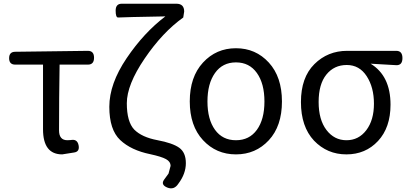

<svg xmlns="http://www.w3.org/2000/svg" viewBox="-20 -816 2195 1031"><path d="M377 3 314 13Q211 13 211 -122V-469H62Q29 -469 29 -503.5Q29 -538 62 -538L452 -543Q485 -543 485 -506Q485 -469 452 -469H300Q297 -284 297 -116Q297 -63 342 -63L360 -64Q395 -71 402 -36Q409 -1 377 3Z M938 170Q915 206 878 191Q842 176 861 149L885 116L896 75Q896 52 871.5 38.5Q847 25 787 12Q684 -9 625.5 -64Q567 -119 567 -242.5Q567 -366 660 -503.5Q753 -641 868 -728Q645 -724 614 -722Q601 -722 601 -759Q601 -796 634 -796H927Q969 -796 969 -754L964 -722Q853 -643 757 -502Q661 -361 661 -261.5Q661 -162 701 -120Q742 -79 824.5 -63.5Q907 -48 942.5 -22.5Q978 3 978 60Q978 117 938 170Z M1423.5 -63Q1353 13 1247 13Q1141 13 1070 -63.5Q999 -140 999 -271.5Q999 -403 1070 -480Q1141 -557 1247 -557Q1353 -557 1423.5 -480Q1494 -403 1494 -271Q1494 -139 1423.5 -63ZM1134.5 -119Q1175 -63 1247 -63Q1319 -63 1359.5 -119Q1400 -175 1400 -271Q1400 -367 1359.5 -424Q1319 -481 1247 -481Q1175 -481 1134.5 -424Q1094 -367 1094 -271Q1094 -175 1134.5 -119Z M1666 -61Q1596 -136 1596 -268Q1596 -400 1668 -471.5Q1740 -543 1844 -543H2108Q2141 -543 2141 -504Q2141 -465 2108 -466L1970 -474Q2077 -409 2077 -254Q2077 -131 2010 -59Q1943 13 1840 13Q1737 13 1666 -61ZM1691 -268.5Q1691 -173 1733 -118Q1775 -63 1840.5 -63Q1906 -63 1947 -117Q1988 -171 1988 -259Q1988 -347 1949 -407Q1910 -467 1842 -467Q1774 -467 1732.5 -415.5Q1691 -364 1691 -268.5Z"/></svg>

Font: Raw Maruko Gothic CJK TC
Style: Regular
Weight: 400
Version: Version 1.001